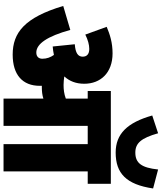

<svg xmlns="http://www.w3.org/2000/svg" viewBox="68 -1004 936 1113"><g transform="rotate(90 536.5 -448.0)"><path d="M1073 -867 963 -896C953 -800 926 -764 865 -764C811 -764 781 -797 753 -896L650 -862C691 -717 757 -650 865 -650C985 -650 1050 -711 1073 -867ZM478 -210C478 -214 478 -218 478 -222C481 -222 484 -222 486 -222C508 -222 531 -224 552 -231V0H710V-488H816V0H974V-488H1046V-622H508V-488H552V-361C525 -351 500 -348 473 -348C455 -348 439 -350 425 -352L424 -353C451 -382 466 -420 466 -468C466 -563 402 -632 290 -632C228 -632 181 -617 136 -598L181 -474C211 -489 240 -497 264 -497C294 -497 309 -483 309 -459C309 -432 289 -417 237 -413L250 -285C267 -286 283 -289 299 -292C313 -272 321 -251 321 -225C321 -205 310 -190 285 -190C235 -190 191 -253 154 -387L15 -346C82 -122 170 -53 297 -53C414 -53 478 -110 478 -210Z"/></g></svg>

Font: Noto Sans Condensed Black
Style: Regular
Weight: 900
Width: 3
Designer: Monotype Design Team
Foundry: Monotype Imaging Inc.
Version: Version 2.013